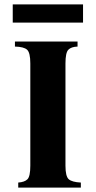

<svg xmlns="http://www.w3.org/2000/svg" viewBox="-20 -854 436 874"><path d="M63 0V-23Q92 -25 105 -38Q118 -51 118 -100V-565Q118 -614 103.5 -627.5Q89 -641 48 -642V-665H333V-642Q304 -641 291 -627.5Q278 -614 278 -565V-100Q278 -51 293 -38Q308 -25 348 -23V0ZM38 -834H358V-751H38Z"/></svg>

Font: Bona Nova SC
Style: Bold
Weight: 700
Designer: Mateusz Machalski
Foundry: Capitalics
Version: Version 4.001; ttfautohint (v1.8.4.7-5d5b)